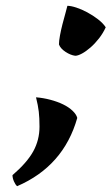

<svg xmlns="http://www.w3.org/2000/svg" viewBox="-20 -472 384 661"><path d="M39 169Q33 164 28 152.5Q23 141 23 131Q73 88 94.5 49Q116 10 116 -36Q116 -66 113.5 -87.5Q111 -109 104 -137Q129 -135 153.5 -128.5Q178 -122 197.5 -112.5Q217 -103 230 -90.5Q243 -78 246 -66Q199 100 39 169ZM239 -280Q223 -282 205.5 -293.5Q188 -305 183 -319Q183 -331 186.5 -350Q190 -369 195 -388.5Q200 -408 205 -425.5Q210 -443 212 -452Q224 -452 242.5 -446Q261 -440 280.5 -429.5Q300 -419 317.5 -405.5Q335 -392 344 -378Q335 -358 321 -340Q307 -322 291.5 -308.5Q276 -295 262 -287.5Q248 -280 239 -280Z"/></svg>

Font: Sweet Mavka Script
Style: Regular
Weight: 500
Designer: Pablo Impallari/Anastassiya Vishnevskaya
Foundry: Pablo Impallari/ Anastassiya Vishnevskaya
Version: Version 2.0/www.impallari.com/   behance.net/sweetcherry